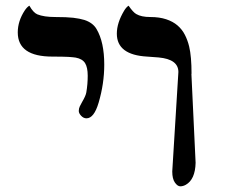

<svg xmlns="http://www.w3.org/2000/svg" viewBox="-20 -637 785 670"><path d="M581.1 -38.6 602.5 -385.7Q602.5 -430.2 533.7 -436.5Q514.2 -438 493.7 -439.5Q387.7 -445.3 387.7 -519.5Q387.7 -557.1 413.1 -599.6Q420.4 -611.8 428.7 -617.2Q444.8 -593.8 455.6 -587.9Q473.1 -577.6 504.6 -577.6Q536.1 -577.6 559.8 -569.8Q583.5 -562 599.6 -548.1Q615.7 -534.2 625.2 -515.4Q634.8 -496.6 640.1 -474.6Q648.4 -439.9 648.4 -379.4H647.9L662.6 -68.8Q661.1 -10.7 628.4 7.8Q618.7 13.2 609.1 13.2Q599.6 13.2 590.3 0Q581.1 -13.2 581.1 -38.6ZM163.1 -439.5Q42 -439.5 42 -523.9Q42 -563.5 66.4 -600.6Q74.2 -612.3 82.5 -617.2Q96.2 -592.8 110.4 -586.9Q133.3 -577.6 173.1 -577.6Q212.9 -577.6 235.6 -575Q258.3 -572.3 274.4 -567.4Q304.2 -557.6 316.9 -535.6Q343.8 -490.2 343.8 -411.6Q343.8 -345.2 324.2 -278.8Q308.1 -224.1 281.7 -224.1Q271.5 -224.1 263.2 -232.9Q254.9 -241.7 254.9 -250Q254.9 -258.3 258.5 -265.9Q262.2 -273.4 266.6 -281.2Q279.3 -302.7 281.2 -314.5Q286.1 -343.3 286.1 -372.6Q286.1 -401.9 276.9 -416.7Q267.6 -431.6 244.1 -436Q239.7 -436.5 233.6 -437.3Q227.5 -438 218.3 -438.5Q199.7 -439.5 163.1 -439.5Z"/></svg>

Font: Cardo-Italic
Style: Italic
Weight: 400
Italic angle: -12°
Designer: David J. Perry
Foundry: David J. Perry
Version: Version 0.991